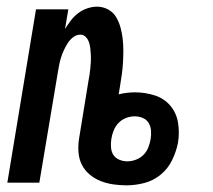

<svg xmlns="http://www.w3.org/2000/svg" viewBox="-20 -548 640 576"><path d="M359 8Q339 8 319 5Q299 2 281.5 -5Q264 -12 249 -24.5Q234 -37 225.5 -54Q217 -71 215.5 -91Q214 -111 217 -131L245 -303Q247 -313 248.5 -323Q250 -333 251 -343Q252 -353 252.5 -363Q253 -373 252.5 -383Q252 -393 251 -402.5Q250 -412 247 -421Q244 -430 237.5 -437Q231 -444 221 -444Q209 -444 199 -436Q189 -428 182.5 -417.5Q176 -407 171 -396Q166 -385 162.5 -373.5Q159 -362 157 -350.5Q155 -339 153 -328L98 0H2L88 -520H185L175 -461Q183 -474 192.5 -486.5Q202 -499 214.5 -508.5Q227 -518 242 -523Q257 -528 271 -528Q289 -528 304.5 -519.5Q320 -511 328.5 -496.5Q337 -482 341.5 -465.5Q346 -449 348 -432Q350 -415 350 -397Q350 -379 349 -361Q348 -343 345.5 -325Q343 -307 340 -289L336 -265Q348 -268 360.5 -269.5Q373 -271 385 -271Q415 -271 443.5 -262Q472 -253 490.5 -231.5Q509 -210 514 -180.5Q519 -151 514 -120Q509 -94 496.5 -68Q484 -42 462 -24Q440 -6 413 1Q386 8 359 8ZM362 -64Q375 -64 388 -69Q401 -74 410.5 -83.5Q420 -93 425 -106Q430 -119 432 -131Q434 -144 433 -156.5Q432 -169 426 -179Q420 -189 408.5 -194Q397 -199 384 -199Q371 -199 358 -194Q345 -189 335.5 -179Q326 -169 321 -156.5Q316 -144 314 -131Q312 -119 313 -106Q314 -93 320 -83.5Q326 -74 337.5 -69Q349 -64 362 -64Z"/></svg>

Font: Iosevka SS04 Medium Extended
Style: Italic
Weight: 500
Width: 7
Italic angle: -9°
Monospace: yes
Designer: Belleve Invis
Foundry: Belleve Invis
Version: Version 19.0.0; ttfautohint (v1.8.4)